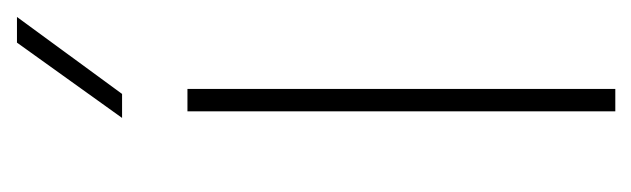

<svg xmlns="http://www.w3.org/2000/svg" viewBox="-286 -478 763 232"><g transform="rotate(-90 96.0 -361.5)"><path d="M99 -596H70L161 -723H192ZM78 -517H105V0H78Z"/></g></svg>

Font: FreesentationVF
Style: Regular
Weight: 400
Designer: glyphs from Roboto by Christian Robertson / Hangul glyphs from Noto Sans CJK(Source Han Sans) by Jang Soo-young and Kang
Foundry: PT&
Version: Version 2.001;Glyphs 3.3.1 (3343)